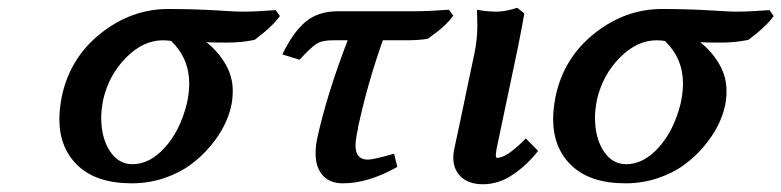

<svg xmlns="http://www.w3.org/2000/svg" viewBox="-20 -459 1998 491"><path d="M630.9 -356.9 625 -356Q596.7 -350.1 559.1 -350.1Q522 -350.1 507.8 -351.1Q537.6 -327.6 556.4 -295.4Q575.2 -263.2 575.2 -227.1Q575.2 -204.1 570.8 -186Q565.4 -162.1 552.5 -136.5Q539.6 -110.8 517.3 -84.5Q495.1 -58.1 466.8 -37.4Q438.5 -16.6 399.4 -3.4Q360.4 9.8 316.9 9.8Q227.1 9.8 179.4 -35.2Q131.8 -80.1 131.8 -154.8Q131.8 -180.2 138.2 -212.9Q159.2 -311.5 237.8 -373.8Q316.4 -436 410.2 -436Q475.6 -436 540 -432.1Q546.9 -431.6 559.1 -430.9Q571.3 -430.2 581.3 -429.7Q591.3 -429.2 599.1 -429.2Q633.3 -429.2 685.1 -433.1L695.8 -418Q676.8 -391.1 630.9 -356.9ZM397 -356Q346.2 -356 302.5 -311.8Q258.8 -267.6 244.1 -205.1Q238.8 -177.2 238.8 -159.2Q238.8 -106.9 260.7 -73Q282.7 -39.1 318.8 -39.1Q363.3 -39.1 402.1 -82.3Q440.9 -125.5 458 -194.8Q463.9 -222.2 463.9 -245.1Q463.9 -309.6 418 -354L424.8 -353Q410.2 -356 397 -356Z M1018.1 -356H959Q921.4 -249.5 898.9 -147.9Q898.4 -146.5 897 -139.9Q895.5 -133.3 895 -131.8L896 -132.8Q889.2 -103 889.2 -86.9Q889.2 -50.8 920.9 -50.8Q934.6 -50.8 987.8 -65.9L996.1 -32.2Q921.9 9.8 856.9 9.8Q823.2 9.8 805.2 -10.7Q787.1 -31.2 787.1 -65.9Q787.1 -86.4 791 -104Q814.9 -214.8 869.1 -356H831.1Q803.7 -356 789.1 -346.7Q774.4 -337.4 746.1 -306.2L702.1 -319.8Q729 -376 761.2 -403.1Q793.5 -430.2 843.8 -430.2H1041Q1074.2 -430.2 1127.9 -434.1L1139.2 -418.9Q1131.3 -407.7 1119.6 -396.5Q1107.9 -385.3 1100.3 -379.4Q1092.8 -373.5 1074.2 -359.9Q1053.2 -356 1018.1 -356Z M1302.7 -439 1320.8 -424.8Q1317.4 -402.8 1304.7 -338.9Q1254.9 -103.5 1252.9 -92.8Q1248.5 -72.8 1248 -64.2Q1247.6 -55.7 1251 -55.2Q1276.4 -55.2 1324.7 -105L1356 -73.2Q1329.6 -38.6 1292.7 -13.2Q1255.9 12.2 1214.8 12.2Q1174.8 12.2 1154.3 -11.7Q1133.8 -35.6 1141.1 -75.2Q1148.9 -110.8 1157.5 -152.1Q1166 -193.4 1176.5 -243.2Q1187 -293 1192.9 -320.8Q1200.7 -356.9 1200.7 -394Q1200.7 -400.4 1200.2 -415Q1199.7 -429.7 1199.7 -434.1Q1225.1 -429.2 1251 -429.2Q1271 -429.2 1302.7 -439Z M1893.6 -356.9 1887.7 -356Q1859.4 -350.1 1821.8 -350.1Q1784.7 -350.1 1770.5 -351.1Q1800.3 -327.6 1819.1 -295.4Q1837.9 -263.2 1837.9 -227.1Q1837.9 -204.1 1833.5 -186Q1828.1 -162.1 1815.2 -136.5Q1802.2 -110.8 1780 -84.5Q1757.8 -58.1 1729.5 -37.4Q1701.2 -16.6 1662.1 -3.4Q1623 9.8 1579.6 9.8Q1489.7 9.8 1442.1 -35.2Q1394.5 -80.1 1394.5 -154.8Q1394.5 -180.2 1400.9 -212.9Q1421.9 -311.5 1500.5 -373.8Q1579.1 -436 1672.9 -436Q1738.3 -436 1802.7 -432.1Q1809.6 -431.6 1821.8 -430.9Q1834 -430.2 1844 -429.7Q1854 -429.2 1861.8 -429.2Q1896 -429.2 1947.8 -433.1L1958.5 -418Q1939.5 -391.1 1893.6 -356.9ZM1659.7 -356Q1608.9 -356 1565.2 -311.8Q1521.5 -267.6 1506.8 -205.1Q1501.5 -177.2 1501.5 -159.2Q1501.5 -106.9 1523.4 -73Q1545.4 -39.1 1581.5 -39.1Q1626 -39.1 1664.8 -82.3Q1703.6 -125.5 1720.7 -194.8Q1726.6 -222.2 1726.6 -245.1Q1726.6 -309.6 1680.7 -354L1687.5 -353Q1672.9 -356 1659.7 -356Z"/></svg>

Font: Linear Smooth
Style: Bold Italic
Weight: 700
Designer: Philipp H. Poll, Flanker
Foundry: Philipp H. Poll, reworked by Flanker
Version: Version 1.061 | FøM Fix